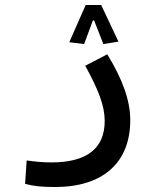

<svg xmlns="http://www.w3.org/2000/svg" viewBox="-20 -520 626 770"><path d="M201.2 230C391.1 230 502.4 133.8 502.4 -38.1C502.4 -116.2 471.7 -202.1 410.2 -302.2L321.8 -256.3C376 -157.7 399.9 -94.7 399.9 -34.7C399.9 76.7 326.2 131.3 186.5 131.3C147.5 131.3 124 128.4 86.9 123.5L80.6 217.3C116.7 227.1 148.9 230 201.2 230ZM385.7 -500H323.7L257.8 -350.6L317.4 -343.3L352.5 -438H357.4L394.5 -343.3L455.1 -353Z"/></svg>

Font: CaskaydiaCove Nerd Font
Style: Regular
Weight: 400
Designer: Aaron Bell
Foundry: Saja Typeworks
Version: Version 2111.1;Nerd Fonts 2.3.3